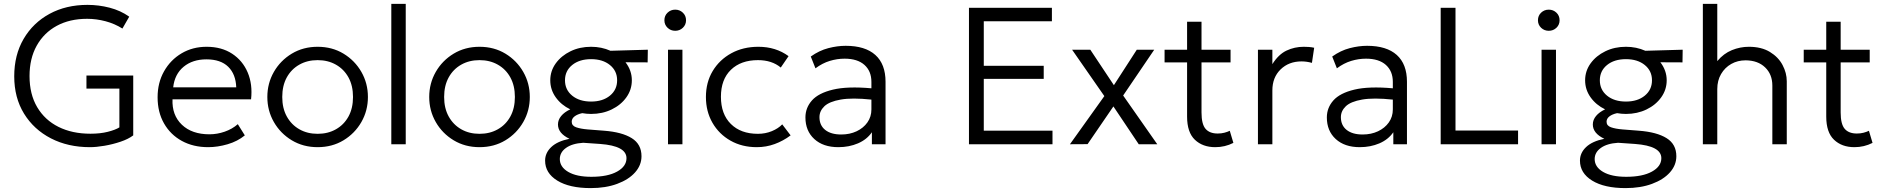

<svg xmlns="http://www.w3.org/2000/svg" viewBox="-20 -740 9670 985"><path d="M441.5 15Q329 15 241.2 -30.2Q153.5 -75.5 103.2 -157.2Q53 -239 53 -348.5Q53 -458 101.2 -540.5Q149.5 -623 234.2 -669Q319 -715 429 -715Q486.5 -715 542.5 -700.5Q598.5 -686 643 -654.5L608 -593.5Q568.5 -618.5 521.5 -631Q474.5 -643.5 427 -643.5Q337.5 -643.5 271.2 -607.5Q205 -571.5 168.2 -505.5Q131.5 -439.5 131.5 -350Q131.5 -256.5 170.8 -190.2Q210 -124 280.2 -89Q350.5 -54 444 -54Q494.5 -54 533 -63.8Q571.5 -73.5 592.5 -86.5V-285.5H423.5V-352.5H663.5V-45.5Q638.5 -26.5 598.5 -13Q558.5 0.5 516 7.8Q473.5 15 441.5 15Z M1048 15Q971.5 15 913 -17Q854.5 -49 821.5 -106.8Q788.5 -164.5 788.5 -241Q788.5 -315.5 821.5 -374Q854.5 -432.5 911.2 -466.2Q968 -500 1040 -500Q1116.5 -500 1170.8 -464.5Q1225 -429 1250.8 -368Q1276.5 -307 1268 -230.5H865Q861.5 -149.5 913 -100.2Q964.5 -51 1054.5 -51Q1094 -51 1132.8 -64.5Q1171.5 -78 1200 -103L1236 -45.5Q1199 -15 1147.8 0Q1096.5 15 1048 15ZM868.5 -292H1192Q1189.5 -359.5 1150.8 -397.5Q1112 -435.5 1039 -435.5Q968 -435.5 922 -397.5Q876 -359.5 868.5 -292Z M1609.5 15Q1535.5 15 1477 -20.2Q1418.5 -55.5 1385 -114Q1351.5 -172.5 1351.5 -242.5Q1351.5 -312.5 1385 -371Q1418.5 -429.5 1477 -464.8Q1535.5 -500 1609.5 -500Q1684 -500 1742.2 -464.8Q1800.5 -429.5 1834 -371Q1867.5 -312.5 1867.5 -242.5Q1867.5 -172.5 1834 -114Q1800.5 -55.5 1742.2 -20.2Q1684 15 1609.5 15ZM1609.5 -53.5Q1662.5 -53.5 1703.5 -76.8Q1744.5 -100 1767.8 -142.2Q1791 -184.5 1791 -242.5Q1791 -300.5 1767.8 -342.8Q1744.5 -385 1703.5 -408.2Q1662.5 -431.5 1609.5 -431.5Q1556.5 -431.5 1515.5 -408.2Q1474.5 -385 1451.2 -342.8Q1428 -300.5 1428 -242.5Q1428 -184.5 1451.5 -142.2Q1475 -100 1515.8 -76.8Q1556.5 -53.5 1609.5 -53.5Z M1987.5 0V-720H2061.5V0Z M2440 15Q2366 15 2307.5 -20.2Q2249 -55.5 2215.5 -114Q2182 -172.5 2182 -242.5Q2182 -312.5 2215.5 -371Q2249 -429.5 2307.5 -464.8Q2366 -500 2440 -500Q2514.5 -500 2572.8 -464.8Q2631 -429.5 2664.5 -371Q2698 -312.5 2698 -242.5Q2698 -172.5 2664.5 -114Q2631 -55.5 2572.8 -20.2Q2514.5 15 2440 15ZM2440 -53.5Q2493 -53.5 2534 -76.8Q2575 -100 2598.2 -142.2Q2621.5 -184.5 2621.5 -242.5Q2621.5 -300.5 2598.2 -342.8Q2575 -385 2534 -408.2Q2493 -431.5 2440 -431.5Q2387 -431.5 2346 -408.2Q2305 -385 2281.8 -342.8Q2258.5 -300.5 2258.5 -242.5Q2258.5 -184.5 2282 -142.2Q2305.5 -100 2346.2 -76.8Q2387 -53.5 2440 -53.5Z M3012.5 -155.5Q2989.5 -155.5 2967 -159.5Q2942 -154 2927.5 -142.8Q2913 -131.5 2913 -115.5Q2913 -95 2935.8 -87Q2958.5 -79 2995 -76L3078 -69.5Q3171 -62.5 3221 -31.2Q3271 0 3271 61.5Q3271 107.5 3238 144.5Q3205 181.5 3146.2 203.2Q3087.5 225 3010.5 225Q2901.5 225 2839 186.5Q2776.5 148 2776.5 84Q2776.5 44.5 2808 14.5Q2839.5 -15.5 2901.5 -28Q2842.5 -56 2842.5 -101.5Q2842.5 -125 2859 -145Q2875.5 -165 2905.5 -179Q2859 -201.5 2831 -240.8Q2803 -280 2803 -328Q2803 -376 2831.2 -415Q2859.5 -454 2906.8 -477Q2954 -500 3012.5 -500Q3066 -500 3112 -479.5L3303.5 -485L3302.5 -420L3189 -420.5Q3221.5 -378.5 3221.5 -328Q3221.5 -280 3193.5 -240.8Q3165.5 -201.5 3118 -178.5Q3070.5 -155.5 3012.5 -155.5ZM3012.5 -219Q3072 -219 3109 -249.2Q3146 -279.5 3146 -328Q3146 -376.5 3109 -406.5Q3072 -436.5 3012.5 -436.5Q2952.5 -436.5 2915.5 -406.5Q2878.5 -376.5 2878.5 -328Q2878.5 -279.5 2915.5 -249.2Q2952.5 -219 3012.5 -219ZM3013.5 167Q3098 167 3146 140.2Q3194 113.5 3194 71.5Q3194 8.5 3059 -1.5L2972 -7.5Q2915.5 -4 2883.8 18.8Q2852 41.5 2852 76Q2852 116.5 2895 141.8Q2938 167 3013.5 167Z M3407 0V-485H3481V0ZM3444 -582Q3421 -582 3404.8 -597.5Q3388.5 -613 3388.5 -636Q3388.5 -659.5 3404.8 -675Q3421 -690.5 3444 -690.5Q3467 -690.5 3483.2 -675Q3499.5 -659.5 3499.5 -636Q3499.5 -613 3483.2 -597.5Q3467 -582 3444 -582Z M3862.5 15Q3786.5 15 3727.5 -18.5Q3668.5 -52 3635 -110.2Q3601.5 -168.5 3601.5 -242.5Q3601.5 -317.5 3636.2 -375.5Q3671 -433.5 3731.8 -466.8Q3792.5 -500 3870.5 -500Q3960 -500 4025.5 -452L3985.5 -393.5Q3940 -431.5 3868.5 -431.5Q3781 -431.5 3729.8 -382Q3678.5 -332.5 3678.5 -243.5Q3678.5 -154.5 3729.5 -104Q3780.5 -53.5 3868 -53.5Q3906.5 -53.5 3939.8 -67.2Q3973 -81 3993 -102L4036 -45.5Q3998 -17 3954.2 -1Q3910.5 15 3862.5 15Z M4281 15Q4203 15 4157.5 -26.8Q4112 -68.5 4112 -137.5Q4112 -187 4145.5 -224.8Q4179 -262.5 4253.2 -280.2Q4327.5 -298 4450.5 -287V-320Q4450.5 -375 4414.8 -407Q4379 -439 4313 -439Q4274.5 -439 4236.8 -427.5Q4199 -416 4163.5 -389.5L4139.5 -450Q4183 -481 4229.5 -493Q4276 -505 4318.5 -505Q4418.5 -505 4470.8 -458Q4523 -411 4523 -320.5V0H4453V-61.5Q4427 -24 4381.5 -4.5Q4336 15 4281 15ZM4184 -139Q4184 -97 4213.5 -73.5Q4243 -50 4295.5 -50Q4339.5 -50 4374.5 -66.5Q4409.5 -83 4430 -112Q4450.5 -141 4450.5 -178.5V-229Q4351.5 -239.5 4293 -229.2Q4234.5 -219 4209.2 -194.8Q4184 -170.5 4184 -139Z M4951 0V-700H5376.5V-631H5027V-402.5H5334.5V-335.5H5027V-69.5H5379.5V0Z M5469 0 5645.5 -247 5480 -485H5573.5L5694.5 -303L5812 -485H5901.5L5742 -250L5917 0H5822L5692 -194L5559.5 -0.5Z M6214.5 15Q6150 15 6110 -23Q6070 -61 6070 -142V-420H5954.5V-485H6070V-628.5H6144V-485H6293V-420H6144V-163Q6144 -103 6164.8 -79Q6185.5 -55 6227 -55Q6245.5 -55 6261 -59Q6276.5 -63 6289 -69L6307.5 -7Q6264.5 15 6214.5 15Z M6433.5 0V-485H6507.5V-411Q6539 -461 6580.2 -480.5Q6621.5 -500 6668.5 -500Q6681.5 -500 6695.2 -499Q6709 -498 6722 -495L6710.5 -417.5Q6683 -425 6657 -425Q6592 -425 6549.8 -384Q6507.5 -343 6507.5 -276V0Z M6956 15Q6878 15 6832.5 -26.8Q6787 -68.5 6787 -137.5Q6787 -187 6820.5 -224.8Q6854 -262.5 6928.2 -280.2Q7002.5 -298 7125.5 -287V-320Q7125.5 -375 7089.8 -407Q7054 -439 6988 -439Q6949.5 -439 6911.8 -427.5Q6874 -416 6838.5 -389.5L6814.5 -450Q6858 -481 6904.5 -493Q6951 -505 6993.5 -505Q7093.5 -505 7145.8 -458Q7198 -411 7198 -320.5V0H7128V-61.5Q7102 -24 7056.5 -4.5Q7011 15 6956 15ZM6859 -139Q6859 -97 6888.5 -73.5Q6918 -50 6970.5 -50Q7014.5 -50 7049.5 -66.5Q7084.5 -83 7105 -112Q7125.5 -141 7125.5 -178.5V-229Q7026.5 -239.5 6968 -229.2Q6909.5 -219 6884.2 -194.8Q6859 -170.5 6859 -139Z M7371 0V-700H7447V-70.5H7768V0Z M7888.5 0V-485H7962.5V0ZM7925.5 -582Q7902.5 -582 7886.2 -597.5Q7870 -613 7870 -636Q7870 -659.5 7886.2 -675Q7902.5 -690.5 7925.5 -690.5Q7948.5 -690.5 7964.8 -675Q7981 -659.5 7981 -636Q7981 -613 7964.8 -597.5Q7948.5 -582 7925.5 -582Z M8321.5 -155.5Q8298.5 -155.5 8276 -159.5Q8251 -154 8236.5 -142.8Q8222 -131.5 8222 -115.5Q8222 -95 8244.8 -87Q8267.5 -79 8304 -76L8387 -69.5Q8480 -62.5 8530 -31.2Q8580 0 8580 61.5Q8580 107.5 8547 144.5Q8514 181.5 8455.2 203.2Q8396.5 225 8319.5 225Q8210.5 225 8148 186.5Q8085.5 148 8085.5 84Q8085.5 44.5 8117 14.5Q8148.5 -15.5 8210.5 -28Q8151.5 -56 8151.5 -101.5Q8151.5 -125 8168 -145Q8184.5 -165 8214.5 -179Q8168 -201.5 8140 -240.8Q8112 -280 8112 -328Q8112 -376 8140.2 -415Q8168.5 -454 8215.8 -477Q8263 -500 8321.5 -500Q8375 -500 8421 -479.5L8612.5 -485L8611.5 -420L8498 -420.5Q8530.5 -378.5 8530.5 -328Q8530.5 -280 8502.5 -240.8Q8474.5 -201.5 8427 -178.5Q8379.5 -155.5 8321.5 -155.5ZM8321.5 -219Q8381 -219 8418 -249.2Q8455 -279.5 8455 -328Q8455 -376.5 8418 -406.5Q8381 -436.5 8321.5 -436.5Q8261.5 -436.5 8224.5 -406.5Q8187.5 -376.5 8187.5 -328Q8187.5 -279.5 8224.5 -249.2Q8261.5 -219 8321.5 -219ZM8322.5 167Q8407 167 8455 140.2Q8503 113.5 8503 71.5Q8503 8.5 8368 -1.5L8281 -7.5Q8224.5 -4 8192.8 18.8Q8161 41.5 8161 76Q8161 116.5 8204 141.8Q8247 167 8322.5 167Z M8716 0V-720H8790V-426.5Q8822.5 -465.5 8865 -482.8Q8907.5 -500 8952 -500Q9016.5 -500 9060 -473.5Q9103.5 -447 9125 -406.2Q9146.5 -365.5 9146.5 -323V0H9072.5V-301Q9072.5 -358.5 9035.5 -394.2Q8998.5 -430 8935.5 -430.5Q8894.5 -430.5 8861.8 -412Q8829 -393.5 8809.5 -360.2Q8790 -327 8790 -283V0Z M9493.5 15Q9429 15 9389 -23Q9349 -61 9349 -142V-420H9233.5V-485H9349V-628.5H9423V-485H9572V-420H9423V-163Q9423 -103 9443.8 -79Q9464.5 -55 9506 -55Q9524.5 -55 9540 -59Q9555.5 -63 9568 -69L9586.5 -7Q9543.5 15 9493.5 15Z"/></svg>

Font: Geologica ExtraLight
Style: Regular
Weight: 200
Designer: Sindre Bremnes, Frode Helland
Foundry: Monokrom Skriftforlag AS
Version: Version 1.010; ttfautohint (v1.8.4.7-5d5b);gftools[0.9.28]